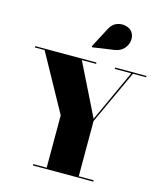

<svg xmlns="http://www.w3.org/2000/svg" viewBox="-145 -1137 1054 1243"><g transform="rotate(15 382.0 -515.5)"><path d="M511.5 -859 367.5 -838 363.5 -844 434 -978Q453.5 -1015 484.2 -1025.5Q515 -1036 544 -1028Q573 -1020 586.5 -1000.5Q603 -976.5 599.5 -945.5Q596 -914.5 573.8 -889.8Q551.5 -865 511.5 -859ZM195 -9H285V-360L75 -741H10V-750H420V-741H324.5L496.5 -393.5L656 -741H545V-750H755V-741H667L500 -379.5V-9H600V0H195Z"/></g></svg>

Font: Bodoni* 24pt Fatface
Style: Regular
Weight: 900
Version: Version 2.3